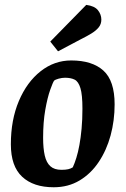

<svg xmlns="http://www.w3.org/2000/svg" viewBox="-20 -763 519 794"><path d="M202.1 11.4Q118.2 11.4 71.6 -32.1Q24.9 -75.6 24.9 -166.2Q24.9 -267 58 -345.3Q91.1 -423.5 147.9 -468.3Q204.6 -513 274.6 -513Q361.2 -513 407.6 -471.1Q454 -429.3 454 -331.3Q454 -264.5 437.4 -203Q420.7 -141.6 388.3 -93.2Q356 -44.8 309.1 -16.7Q262.2 11.4 202.1 11.4ZM234 -60.7Q251 -60.7 262 -63.2Q272.9 -65.7 281 -71Q288.6 -87.4 295.7 -110.3Q302.9 -133.2 308.4 -163.3Q314 -193.5 317.4 -231.1Q320.9 -268.7 320.9 -313.8Q320.9 -371.2 312.6 -398.5Q304.3 -425.9 288.6 -433.7Q272.8 -441.5 249.1 -441.5Q236.6 -441.5 222.5 -437.7Q208.4 -433.8 203.7 -429.3Q198.8 -422.9 187.6 -391.4Q176.3 -359.8 167.3 -309.1Q158.3 -258.4 158.3 -192.9Q158.3 -149.4 165.1 -119.8Q171.9 -90.2 188.3 -75.5Q204.7 -60.7 234 -60.7ZM220 -550.8 187.9 -591 336.7 -742.8Q371.2 -738.3 385.1 -720.7Q399.1 -703 399.1 -681.8Q399.1 -663.3 388.1 -649.8Q377.2 -636.3 357.9 -624.5Q338.7 -612.8 312.8 -599.9Z"/></svg>

Font: Faustina Light
Style: Italic
Weight: 300
Italic angle: -8°
Designer: Alfonso Garcia
Foundry: http://www.omnibus-type.com
Version: Version 1.200